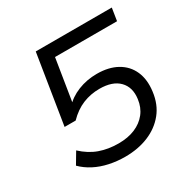

<svg xmlns="http://www.w3.org/2000/svg" viewBox="-161 -852 993 1008"><g transform="rotate(-30 335.5 -348.0)"><path d="M316 9Q267 9 220.5 -1Q174 -11 135.5 -31Q97 -51 68 -80L109 -149Q155 -106 207 -87.5Q259 -69 321 -69Q378 -69 421 -87Q464 -105 491 -139Q518 -173 524 -221Q533 -288 494 -328Q455 -368 376 -368Q322 -368 274.5 -348.5Q227 -329 185 -286H118L185 -705H646L634 -629H258L215 -361H201Q235 -400 288.5 -421.5Q342 -443 403 -443Q475 -443 525 -415Q575 -387 597.5 -336Q620 -285 611 -216Q602 -143 561.5 -93Q521 -43 458 -17Q395 9 316 9Z"/></g></svg>

Font: Nunito Sans 10pt SemiExpanded
Style: Italic
Weight: 400
Width: 6
Italic angle: -9°
Designer: Vernon Adams
Foundry: Vernon Adams
Version: Version 3.101;gftools[0.9.27]